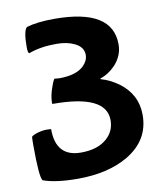

<svg xmlns="http://www.w3.org/2000/svg" viewBox="-79 -740 701 821"><g transform="rotate(-10 271.5 -329.5)"><path d="M410 -34Q323 16 194 16Q97 16 43 -4Q30 -20 30 -160Q30 -184 31 -194Q32 -199 55 -207Q79 -214 96 -214Q117 -214 117 -212Q117 -92 226 -92Q299 -92 339 -128Q374 -159 374 -207Q374 -318 144 -318Q140 -318 140 -320Q140 -354 154 -391Q165 -423 170 -423L176 -422Q182 -421 190 -421Q262 -421 296 -453Q318 -475 318 -500Q318 -534 281 -552Q249 -568 202 -568Q133 -568 82 -549Q75 -549 75 -577Q75 -647 91 -661Q138 -675 212 -675Q464 -675 464 -520Q464 -470 427 -431Q399 -402 364 -390Q359 -388 364 -386Q401 -376 439 -349Q513 -294 513 -205Q513 -94 410 -34Z"/></g></svg>

Font: Bubblegum Sans
Style: Regular
Weight: 400
Designer: Angel Koziupa and Alejandro Paul
Foundry: Angel Koziupa and Alejandro Paul
Version: Version 1.001